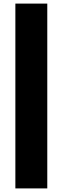

<svg xmlns="http://www.w3.org/2000/svg" viewBox="-20 -828 348 1068"><path d="M65.5 220V-808H243V220Z"/></svg>

Font: Encode Sans SemiExpanded SemiExpanded ExtraBold
Style: Regular
Weight: 800
Width: 6
Designer: Multiple Designers
Foundry: Impallari Type
Version: Version 3.000; ttfautohint (v1.8.3) -l 8 -r 50 -G 200 -x 14 